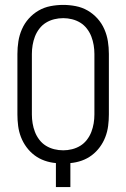

<svg xmlns="http://www.w3.org/2000/svg" viewBox="-20 -763 515 783"><path d="M208 0V-98Q184 -100 161.5 -108Q139 -116 120.5 -130Q102 -144 88 -163Q74 -182 65.5 -204Q57 -226 54 -249.5Q51 -273 51 -296V-543Q51 -569 55 -594.5Q59 -620 69.5 -644Q80 -668 97.5 -687.5Q115 -707 137.5 -720Q160 -733 186 -738Q212 -743 238 -743Q263 -743 289 -738Q315 -733 337.5 -720Q360 -707 377.5 -687.5Q395 -668 405.5 -644Q416 -620 420 -594.5Q424 -569 424 -543V-296Q424 -273 421 -249.5Q418 -226 409.5 -204Q401 -182 387 -163Q373 -144 354.5 -130Q336 -116 313.5 -108Q291 -100 267 -98V0ZM238 -150Q256 -150 274 -154.5Q292 -159 307.5 -168.5Q323 -178 334.5 -193Q346 -208 352.5 -225Q359 -242 362 -260Q365 -278 365 -296V-543Q365 -561 362 -579Q359 -597 352.5 -614Q346 -631 334.5 -646Q323 -661 307.5 -670.5Q292 -680 274 -684.5Q256 -689 238 -689Q219 -689 201 -684.5Q183 -680 167.5 -670.5Q152 -661 140.5 -646Q129 -631 122.5 -614Q116 -597 113 -579Q110 -561 110 -543V-296Q110 -278 113 -260Q116 -242 122.5 -225Q129 -208 140.5 -193Q152 -178 167.5 -168.5Q183 -159 201 -154.5Q219 -150 238 -150Z"/></svg>

Font: Iosevka QP Light
Style: Regular
Weight: 300
Designer: Belleve Invis
Foundry: Belleve Invis
Version: Version 20.0.0; ttfautohint (v1.8.4)